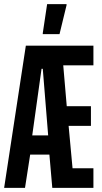

<svg xmlns="http://www.w3.org/2000/svg" viewBox="-28 -909 492 929"><path d="M-8 0 97 -688H424V-593H278L295 -395H412V-300H304L323 -95H424V0H225L211 -161H118L93 0ZM128 -254H205L179 -576H173ZM179 -744V-749L200 -889H294V-884L260 -744Z"/></svg>

Font: Saira UltraCondensed
Style: Bold
Weight: 700
Width: 1
Designer: Hector Gatti with collaboration of the Omnibus-Type team
Foundry: Omnibus-Type
Version: Version 1.101